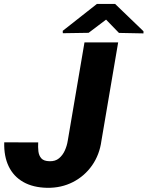

<svg xmlns="http://www.w3.org/2000/svg" viewBox="-20 -921 731 952"><path d="M315.9 -223.1 398.9 -710.9H565.9L482.9 -223.1Q473.6 -153.8 436.5 -100.8Q399.4 -47.9 341.8 -18.3Q284.2 11.2 213.9 10.3Q143.6 8.8 95.5 -18.6Q47.4 -45.9 23.2 -95.9Q-1 -146 1 -215.3L169.4 -214.8Q168 -191.9 170.4 -170.7Q172.9 -149.4 185.1 -135.7Q197.3 -122.1 225.6 -121.6Q253.9 -120.6 272.5 -136Q291 -151.4 301.5 -174.8Q312 -198.2 315.9 -223.1ZM550.8 -901.4 691.4 -766.1V-755.4L569.8 -757.8L505.9 -823.7L419.4 -758.3L291.5 -756.3L291 -768.1L460.4 -901.4Z"/></svg>

Font: Roboto Black
Style: Italic
Weight: 900
Italic angle: -12°
Designer: Christian Robertson
Foundry: Google
Version: Version 3.0; 2020